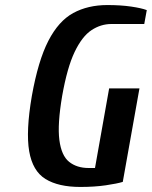

<svg xmlns="http://www.w3.org/2000/svg" viewBox="-20 -730 601 760"><path d="M298 10Q211 10 160 -21.5Q109 -53 95.5 -131.5Q82 -210 106 -350Q131 -490 171.5 -568.5Q212 -647 270 -678.5Q328 -710 405 -710Q458 -710 499 -704Q540 -698 561 -690L551 -635H421Q379 -635 342 -610.5Q305 -586 275.5 -524.5Q246 -463 226 -350Q207 -238 215 -176Q223 -114 253.5 -89.5Q284 -65 331 -65H356L412 -380H532L466 -10Q443 -3 398.5 3.5Q354 10 298 10Z"/></svg>

Font: Cuprum
Style: Bold Italic
Weight: 700
Italic angle: -10°
Designer: Jovanny Lemonad
Foundry: Jovanny Lemonad
Version: Version 3.000